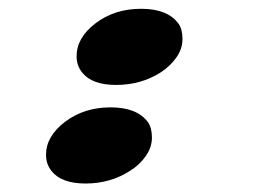

<svg xmlns="http://www.w3.org/2000/svg" viewBox="-20 -416 620 448"><path d="M396.5 -360.8Q405.8 -347.7 405.8 -325Q405.8 -302.2 391.6 -282Q377.4 -261.7 355 -247.1Q309.1 -217.8 251 -217.8Q194.8 -217.8 171.9 -246.6Q158.7 -262.7 158.7 -284.7Q158.7 -328.1 203.1 -361.8Q247.6 -395.5 309.3 -395.5Q371.1 -395.5 396.5 -360.8ZM325.2 -130.9Q334.5 -117.7 334.5 -95Q334.5 -72.3 320.3 -52Q306.2 -31.7 283.7 -17.6Q237.8 12.2 179.7 12.2Q123.5 12.2 100.6 -16.6Q87.4 -32.7 87.4 -54.7Q87.4 -98.1 131.8 -131.8Q176.3 -165.5 238 -165.5Q299.8 -165.5 325.2 -130.9Z"/></svg>

Font: Sarina
Style: Regular
Weight: 400
Designer: James Grieshaber
Foundry: James Grieshaber
Version: Version 1.001